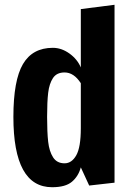

<svg xmlns="http://www.w3.org/2000/svg" viewBox="-20 -770 558 803"><path d="M36 -281Q36 -434 76 -502Q116 -570 201 -570Q237 -570 270 -546.5Q303 -523 318 -488V-732L459 -750V-6L353 6L318 -70Q308 -33 281 -10Q254 13 198 13Q36 13 36 -281ZM318 -234V-422Q289 -467 250 -467Q217 -467 201.5 -443.5Q186 -420 181.5 -382Q177 -344 177 -281Q177 -217 181.5 -177Q186 -137 202 -112Q218 -87 250 -87Q280 -87 299 -120.5Q318 -154 318 -234Z"/></svg>

Font: Francois One
Style: Regular
Weight: 400
Designer: Vernon Adams
Foundry: Vernon Adams
Version: Version 2.000